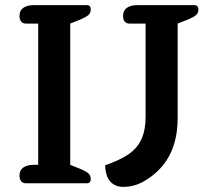

<svg xmlns="http://www.w3.org/2000/svg" viewBox="-20 -715 831 749"><path d="M81 0Q69 0 62.5 -8Q56 -16 56 -30Q56 -51 71 -61.5Q86 -72 112 -72H129V-623H81Q69 -623 62.5 -631Q56 -639 56 -653Q56 -674 71 -684.5Q86 -695 111 -695H317Q327 -695 330.5 -690.5Q334 -686 334 -678Q334 -665 325.5 -657Q317 -649 296 -640L254 -623V-72L296 -55Q317 -46 325.5 -38Q334 -30 334 -17Q334 -9 330.5 -4.5Q327 0 317 0ZM390 -70Q447 -90 481 -113Q515 -136 531.5 -171.5Q548 -207 548 -261V-623H485Q473 -623 466.5 -631Q460 -639 460 -653Q460 -674 475 -684.5Q490 -695 515 -695H737Q754 -695 754 -678Q754 -665 745.5 -657Q737 -649 716 -640L673 -623V-253Q673 -84 542 -8Q504 14 460 14Q430 14 411 -6Q392 -26 390 -70Z"/></svg>

Font: Maitree Semibold
Style: Regular
Weight: 600
Designer: CadsonDemak Team
Foundry: CadsonDemak
Version: Version 1.010